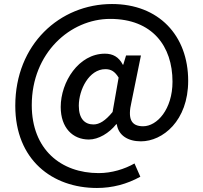

<svg xmlns="http://www.w3.org/2000/svg" viewBox="-20 -755 1012 955"><path d="M462 180C539 180 611 161 678 124L649 58C600 86 536 106 471 106C283 106 138 -12 138 -232C138 -492 330 -661 528 -661C738 -661 838 -525 838 -349C838 -211 761 -127 692 -127C632 -127 614 -164 634 -248L681 -479H607L593 -433H591C571 -472 541 -488 502 -488C371 -488 282 -347 282 -223C282 -119 342 -61 422 -61C470 -61 523 -93 558 -137H561C569 -81 617 -52 681 -52C789 -52 916 -154 916 -353C916 -579 769 -735 537 -735C277 -735 56 -534 56 -229C56 40 240 180 462 180ZM445 -136C402 -136 372 -164 372 -229C372 -309 423 -411 504 -411C532 -411 551 -400 570 -369L540 -198C504 -154 474 -136 445 -136Z"/></svg>

Font: Spoqa Han Sans Neo Medium
Style: Regular
Weight: 500
Designer: [Spoqa Han Sans Neo] Dong-huui Kim ___ Younghwa Kang ___ Yujin Lee ___ [Noto Sans] Ryoko NISHIZUKA ____ (kana & ideograp
Foundry: Spoqa (http://www.spoqa-han-sans.com)
Version: Version 1.100;hotconv 1.0.109;makeotfexe 2.5.65596